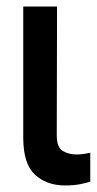

<svg xmlns="http://www.w3.org/2000/svg" viewBox="-20 -566 299 593"><path d="M51.8 -545.9H156.2L155.3 -146.5Q155.8 -110.4 174.1 -99.6Q192.4 -88.9 216.3 -88.9Q228.5 -88.9 240.5 -90.8Q252.4 -92.8 258.8 -94.2V-4.9Q245.1 -0.5 225.8 3.2Q206.5 6.8 181.2 6.8Q124 6.8 87.9 -26.6Q51.8 -60.1 51.8 -140.6Z"/></svg>

Font: Inter Tight Medium
Style: Regular
Weight: 500
Designer: Rasmus Andersson
Foundry: rsms
Version: Version 3.004; ttfautohint (v1.8.4.7-5d5b)